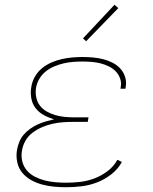

<svg xmlns="http://www.w3.org/2000/svg" viewBox="-20 -777 640 805"><path d="M257 8Q231 8 205.5 5.5Q180 3 156 -3.5Q132 -10 110.5 -22Q89 -34 73.5 -52.5Q58 -71 52.5 -96Q47 -121 51 -147Q54 -164 60.5 -181Q67 -198 79 -212Q91 -226 106.5 -237Q122 -248 138.5 -255.5Q155 -263 172.5 -268Q190 -273 207 -277Q185 -283 164.5 -294Q144 -305 130 -322.5Q116 -340 111.5 -363.5Q107 -387 111 -411Q114 -433 125.5 -454Q137 -475 155 -490Q173 -505 194.5 -514.5Q216 -524 238 -529Q260 -534 282 -536Q304 -538 326 -538Q348 -538 370 -536Q392 -534 412 -529Q432 -524 451 -514.5Q470 -505 484 -490Q498 -475 504.5 -454.5Q511 -434 507 -413Q507 -411 506.5 -409Q506 -407 506 -405H485Q486 -407 486 -408.5Q486 -410 486 -412Q490 -430 483.5 -448Q477 -466 464.5 -478.5Q452 -491 435.5 -499Q419 -507 401 -511.5Q383 -516 364 -517.5Q345 -519 326 -519Q307 -519 287 -517.5Q267 -516 247.5 -511.5Q228 -507 208.5 -499Q189 -491 172.5 -478Q156 -465 145 -446.5Q134 -428 131 -408Q128 -388 132 -368.5Q136 -349 147.5 -334Q159 -319 176 -309.5Q193 -300 211.5 -294.5Q230 -289 250.5 -287Q271 -285 291 -285H351L348 -266H288Q266 -266 244.5 -264.5Q223 -263 200.5 -258Q178 -253 157 -244Q136 -235 117 -221Q98 -207 86.5 -186.5Q75 -166 72 -144Q68 -122 73.5 -100Q79 -78 93 -62Q107 -46 126.5 -36Q146 -26 167.5 -20.5Q189 -15 211.5 -13Q234 -11 257 -11Q287 -11 317 -14.5Q347 -18 376 -29Q405 -40 431 -59.5Q457 -79 472 -107L491 -98Q475 -68 446.5 -46Q418 -24 386.5 -12Q355 0 322 4Q289 8 257 8ZM341 -604 328 -616 460 -757 476 -743Z"/></svg>

Font: Iosevka Curly Thin Extended
Style: Italic
Weight: 100
Width: 7
Italic angle: -9°
Monospace: yes
Designer: Belleve Invis
Foundry: Belleve Invis
Version: Version 11.1.0; ttfautohint (v1.8.3)